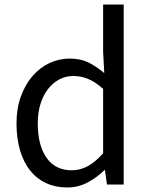

<svg xmlns="http://www.w3.org/2000/svg" viewBox="-20 -816 660 849"><path d="M277 13Q226 13 184.5 -6Q143 -25 114 -61Q85 -97 69 -150Q53 -203 53 -271Q53 -337 72.5 -390Q92 -443 124 -480Q156 -517 198.5 -537Q241 -557 288 -557Q336 -557 370.5 -540Q405 -523 441 -493L436 -587V-796H527V0H453L444 -64H442Q410 -32 368 -9.5Q326 13 277 13ZM297 -63Q335 -63 368.5 -81.5Q402 -100 436 -138V-423Q401 -454 369.5 -467Q338 -480 304 -480Q271 -480 242.5 -465Q214 -450 192.5 -422.5Q171 -395 159 -356.5Q147 -318 147 -272Q147 -173 186 -118Q225 -63 297 -63Z"/></svg>

Font: SpoqaHanSansJP-Regular
Style: Regular
Weight: 400
Designer: [Source Han Sans]
Ryoko NISHIZUKA  (kana & ideographs); Paul D. Hunt (Latin, Greek & Cyrillic); Wenlong ZHANG  (bopomofo
Foundry: Spoqa (http://bi.spoqa.com)
Version: Version 1.002.20150607